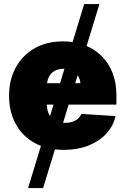

<svg xmlns="http://www.w3.org/2000/svg" viewBox="-20 -748 633 972"><path d="M122.1 204.1 406.2 -727.5H483.4L198.2 204.1ZM303.2 10.7Q219.7 10.7 157.2 -23.2Q94.7 -57.1 60.3 -119.1Q25.9 -181.2 25.9 -263.7Q25.9 -345.2 60.3 -407.2Q94.7 -469.2 156 -503.9Q217.3 -538.6 298.8 -538.6Q359.4 -538.6 408.9 -519.3Q458.5 -500 494.6 -464.1Q530.8 -428.2 550 -378.4Q569.3 -328.6 569.3 -267.1V-218.3H85V-326.7H479.5L388.7 -306.2Q388.7 -336.4 378.7 -357.2Q368.7 -377.9 349.6 -388.9Q330.6 -399.9 302.7 -399.9Q274.9 -399.9 255.9 -388.9Q236.8 -377.9 226.8 -357.2Q216.8 -336.4 216.8 -306.2V-223.6Q216.8 -191.9 228 -169.9Q239.3 -147.9 260 -137Q280.8 -126 309.1 -126Q329.6 -126 346.2 -131.3Q362.8 -136.7 374.5 -147Q386.2 -157.2 392.1 -171.4L564.9 -160.2Q553.7 -109.4 517.6 -70.8Q481.4 -32.2 426.8 -10.7Q372.1 10.7 303.2 10.7Z"/></svg>

Font: Inter 24pt Black
Style: Regular
Weight: 900
Designer: Rasmus Andersson
Foundry: rsms
Version: Version 4.001;git-66647c0bb